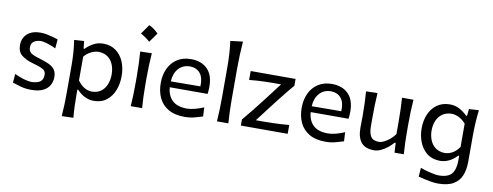

<svg xmlns="http://www.w3.org/2000/svg" viewBox="-76 -1198 4685 1824"><g transform="rotate(10 2266.5 -286.0)"><path d="M241.7 11.7Q183.6 11.7 137 -1.7Q90.3 -15.1 58.6 -25.9L65.9 -110.8Q109.9 -89.4 154.8 -75.9Q199.7 -62.5 236.8 -62.5Q265.1 -64 289.1 -71.5Q313 -79.1 327.4 -97.9Q341.8 -116.7 341.8 -151.9Q341.8 -175.3 329.1 -189.7Q316.4 -204.1 287.1 -215.6Q257.8 -227.1 207.5 -241.2Q143.6 -259.8 103 -292.2Q62.5 -324.7 62.5 -389.6Q62.5 -456.5 108.2 -497.8Q153.8 -539.1 235.8 -539.1Q264.2 -539.1 295.7 -533Q327.1 -526.9 356.2 -518.8Q385.3 -510.7 405.3 -503.9L397.9 -416Q350.1 -439 310.5 -450.2Q271 -461.4 252 -461.4Q233.9 -460.4 212.2 -454.6Q190.4 -448.7 174.8 -432.1Q159.2 -415.5 159.2 -382.3Q159.2 -348.1 184.1 -329.8Q209 -311.5 269.5 -294.4Q322.8 -278.8 360.1 -261.5Q397.5 -244.1 417.2 -217Q437 -189.9 437 -145Q437 -101.6 416.7 -65.9Q396.5 -30.3 353.5 -9.3Q310.5 11.7 241.7 11.7Z M570.3 207Q574.7 148.9 576.7 92.8Q578.6 36.6 578.6 -28.3V-284.7Q578.6 -342.8 574.5 -404.3Q570.3 -465.8 560.5 -526.4L656.2 -532.2L663.6 -460.4H672.9Q703.1 -492.2 745.6 -515.9Q788.1 -539.6 839.8 -539.6Q911.6 -539.6 961.9 -503.4Q1012.2 -467.3 1038.6 -405Q1064.9 -342.8 1064.9 -264.6Q1064.9 -190.9 1040.3 -127.9Q1015.6 -64.9 966.1 -26.6Q916.5 11.7 841.3 11.7Q799.8 11.7 758.3 -8.1Q716.8 -27.8 680.7 -66.9H672.9V-24.4Q672.9 37.6 674.8 91.6Q676.8 145.5 682.1 203.6ZM812 -71.8Q866.7 -73.2 901.4 -100.3Q936 -127.4 952.4 -170.9Q968.8 -214.4 968.8 -264.2Q968.8 -316.9 951.4 -359.6Q934.1 -402.3 899.2 -428Q864.3 -453.6 810.5 -455.1Q775.9 -454.6 739 -437Q702.1 -419.4 672.9 -384.3V-155.3Q731 -73.2 812 -71.8Z M1239.2 -787.9Q1281.1 -771.8 1330 -723.4Q1314.4 -700.9 1298.6 -678.6Q1282.7 -656.3 1265.5 -633.2Q1224.7 -669.7 1175.3 -696.6Q1191.9 -720.2 1207.5 -742.2Q1223.1 -764.3 1239.2 -787.9ZM1199.7 0Q1203.6 -58.1 1205.3 -112.3Q1207 -166.5 1207 -231.9V-284.7Q1207 -356 1204.6 -412.4Q1202.1 -468.8 1197.8 -526.4L1309.6 -529.8Q1305.2 -470.7 1303 -414.1Q1300.8 -357.4 1300.8 -284.7V-231.9Q1300.8 -166.5 1302.7 -112.3Q1304.7 -58.1 1309.1 0Z M1719.7 11.7Q1624.5 11.7 1563 -24.2Q1501.5 -60.1 1471.7 -122.8Q1441.9 -185.5 1441.9 -266.1Q1441.9 -345.7 1471.2 -407.5Q1500.5 -469.2 1555.4 -504.4Q1610.4 -539.6 1687 -539.6Q1787.6 -539.6 1845.5 -481.4Q1903.3 -423.3 1903.3 -312Q1903.3 -272.5 1898.4 -241.2H1533.7Q1539.1 -161.6 1586.7 -115.7Q1634.3 -69.8 1729.5 -69.8Q1761.2 -69.8 1804.4 -80.8Q1847.7 -91.8 1889.2 -109.9L1893.6 -22.9Q1862.3 -13.2 1817.6 -0.7Q1772.9 11.7 1719.7 11.7ZM1818.4 -299.8Q1822.8 -381.3 1788.8 -424.6Q1754.9 -467.8 1688.5 -469.7Q1619.1 -467.8 1578.4 -421.1Q1537.6 -374.5 1533.2 -297.9Z M2031.2 0Q2035.2 -58.1 2037.1 -112.3Q2039.1 -166.5 2039.1 -231.9V-523.9Q2039.1 -590.3 2035.4 -652.3Q2031.7 -714.4 2022.9 -774.4L2143.1 -789.1Q2138.2 -725.1 2135.5 -659.7Q2132.8 -594.2 2132.8 -523.9V-231.9Q2132.8 -166.5 2134.8 -112.3Q2136.7 -58.1 2141.1 0Z M2261.7 0V-58.6Q2307.6 -113.8 2350.3 -166.7Q2393.1 -219.7 2429.2 -267.1L2570.3 -451.7H2494.1Q2465.8 -451.7 2426.5 -450.7Q2387.2 -449.7 2344.7 -447.3Q2302.2 -444.8 2263.7 -440.4V-526.4H2696.8V-460.9Q2675.8 -436.5 2648.4 -403.1Q2621.1 -369.6 2592.8 -334Q2564.5 -298.3 2539.1 -265.6L2393.1 -74.7H2490.7Q2519.5 -74.7 2558.1 -75.9Q2596.7 -77.1 2637.5 -79.6Q2678.2 -82 2713.4 -85.4V0Z M3079.1 11.7Q2983.9 11.7 2922.4 -24.2Q2860.8 -60.1 2831.1 -122.8Q2801.3 -185.5 2801.3 -266.1Q2801.3 -345.7 2830.6 -407.5Q2859.9 -469.2 2914.8 -504.4Q2969.7 -539.6 3046.4 -539.6Q3147 -539.6 3204.8 -481.4Q3262.7 -423.3 3262.7 -312Q3262.7 -272.5 3257.8 -241.2H2893.1Q2898.4 -161.6 2946 -115.7Q2993.7 -69.8 3088.9 -69.8Q3120.6 -69.8 3163.8 -80.8Q3207 -91.8 3248.5 -109.9L3252.9 -22.9Q3221.7 -13.2 3177 -0.7Q3132.3 11.7 3079.1 11.7ZM3177.7 -299.8Q3182.1 -381.3 3148.2 -424.6Q3114.3 -467.8 3047.9 -469.7Q2978.5 -467.8 2937.7 -421.1Q2897 -374.5 2892.6 -297.9Z M3546.4 11.7Q3462.4 11.7 3423.1 -36.1Q3383.8 -84 3383.8 -176.3Q3383.8 -210.9 3384.5 -236.8Q3385.3 -262.7 3385.3 -288.1Q3385.3 -357.4 3383.1 -413.1Q3380.9 -468.8 3376.5 -526.4L3486.8 -529.8Q3482.9 -472.2 3481.2 -416.3Q3479.5 -360.4 3479.5 -298.3V-209Q3479.5 -142.6 3501.2 -108.9Q3522.9 -75.2 3580.1 -75.2Q3601.1 -75.2 3628.7 -88.6Q3656.2 -102.1 3683.8 -125.2Q3711.4 -148.4 3731.4 -176.8V-298.3Q3731.4 -360.4 3729.5 -414.6Q3727.5 -468.8 3723.6 -526.4H3834Q3829.6 -468.8 3827.6 -413.1Q3825.7 -357.4 3825.7 -288.1V-231.9Q3825.7 -166.5 3827.4 -112.3Q3829.1 -58.1 3833.5 0H3744.1L3738.8 -93.3H3728.5Q3708.5 -69.3 3678.5 -44.9Q3648.4 -20.5 3614.3 -4.4Q3580.1 11.7 3546.4 11.7Z M4200.7 217.3Q4170.4 217.3 4134.5 211.4Q4098.6 205.6 4065.4 197.8Q4032.2 189.9 4009.8 184.1L4016.1 98.1Q4051.8 111.8 4087.2 121.1Q4122.6 130.4 4150.6 135.3Q4178.7 140.1 4192.4 140.1Q4282.7 140.1 4318.4 97.7Q4354 55.2 4354 -30.8V-77.1H4345.2Q4309.6 -38.1 4267.6 -18.3Q4225.6 1.5 4183.6 1.5Q4108.4 1.5 4058.1 -37.1Q4007.8 -75.7 3982.7 -138.2Q3957.5 -200.7 3957.5 -272.5Q3957.5 -348.6 3984.1 -409.9Q4010.7 -471.2 4061.5 -507.1Q4112.3 -543 4184.6 -543Q4236.3 -543 4278.6 -519.5Q4320.8 -496.1 4352.1 -463.9H4361.3L4368.7 -530.8L4463.4 -536.1Q4448.7 -410.2 4448.7 -286.6V-36.6Q4448.7 39.6 4425.5 96.7Q4402.3 153.8 4348.1 185.5Q4293.9 217.3 4200.7 217.3ZM4213.4 -79.6Q4295.4 -81.1 4352.5 -162.1V-386.7Q4323.2 -421.4 4286.4 -439.7Q4249.5 -458 4214.8 -458.5Q4161.1 -457 4125.5 -431.4Q4089.8 -405.8 4072 -363.3Q4054.2 -320.8 4054.2 -269.5Q4054.2 -220.2 4071 -177.5Q4087.9 -134.8 4123.3 -107.9Q4158.7 -81.1 4213.4 -79.6Z"/></g></svg>

Font: Pinar Medium
Style: Regular
Weight: 500
Designer: Amin Abedi
Version: Version 3.000